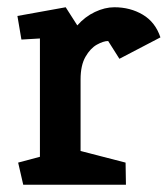

<svg xmlns="http://www.w3.org/2000/svg" viewBox="-20 -509 462 529"><path d="M44 0 30 -61 90 -77V-403L39 -400L28 -465L161 -489L193 -439Q214 -463 241.5 -476Q269 -489 295 -489Q339 -489 373.5 -468.5Q408 -448 422 -406L309 -347L278 -396Q265 -396 247 -386Q229 -376 215.5 -352.5Q202 -329 202 -290V-93L326 -61L327 0Z"/></svg>

Font: Kreon SemiBold
Style: Regular
Weight: 600
Designer: Julia Petretta
Foundry: Julia Petretta and Eli Heuer
Version: Version 2.002